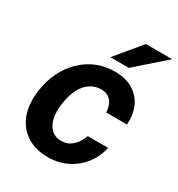

<svg xmlns="http://www.w3.org/2000/svg" viewBox="-175 -835 885 957"><g transform="rotate(30 268.0 -356.5)"><path d="M241.5 10Q171 10 121 -22Q71 -54 48.2 -113.8Q25.5 -173.5 37.5 -256.5Q49.5 -336.5 88.8 -397.5Q128 -458.5 187.8 -492.8Q247.5 -527 320.5 -527Q384.5 -527 426.8 -500.5Q469 -474 488.5 -429Q508 -384 503.5 -328.5H383.5Q383.5 -349 376 -369.2Q368.5 -389.5 351.5 -402.8Q334.5 -416 305.5 -416Q256 -416 219.8 -376.8Q183.5 -337.5 171.5 -257.5Q160.5 -182 184.5 -137.8Q208.5 -93.5 260.5 -93.5Q289.5 -93.5 310.5 -108Q331.5 -122.5 344.8 -142.8Q358 -163 363 -180.5H480Q469.5 -127 436.5 -83.8Q403.5 -40.5 353.5 -15.2Q303.5 10 241.5 10ZM264 -577.5 384.5 -723H536L370.5 -577.5Z"/></g></svg>

Font: Public Sans Thin
Style: Bold Italic
Weight: 700
Italic angle: -8°
Version: Version 2.001